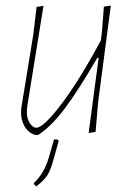

<svg xmlns="http://www.w3.org/2000/svg" viewBox="-20 -476 477 693"><path d="M137 -455 78 -90 77 -75Q76 -50 87 -32.5Q98 -15 111 -15Q137 -15 201.5 -100Q266 -185 344 -330L348 -362L355 -452L380 -456L334 -106L325 0L300 4L336 -267H331Q266 -155 216.5 -88Q167 -21 118 11H107Q83 4 69 -19.5Q55 -43 56 -74L57 -87L100 -350L112 -451ZM111 197 103 189 102 185Q140 149 156 93L175 27L188 28L192 32L174 97Q163 138 151 156.5Q139 175 111 197Z"/></svg>

Font: Alegreya Sans SC Thin
Style: Italic
Weight: 100
Italic angle: -7°
Designer: Juan Pablo del Peral
Foundry: Huerta Tipografica
Version: Version 2.007